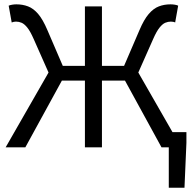

<svg xmlns="http://www.w3.org/2000/svg" viewBox="-20 -686 914 894"><path d="M765.9 188V0H739.7V-70.7H848V-20.8L839 188ZM6.3 0 206 -348.3 136.5 -505.1Q120.9 -540.5 107.2 -557.5Q93.5 -574.5 80.6 -580Q67.8 -585.4 54.5 -585.4Q49.8 -585.4 44.3 -584.4Q38.8 -583.4 34.5 -581.4L20.4 -659.6Q27.6 -662.7 37.2 -664.2Q46.7 -665.8 56.4 -665.8Q85.6 -665.8 110.7 -656.2Q135.8 -646.7 157.8 -620.9Q179.8 -595.1 200.6 -546L272.4 -379.2H375.4V-656.3H454.7V-379.2H557.7L629.5 -546Q650.3 -595.1 672.5 -620.9Q694.7 -646.7 719.6 -656.2Q744.5 -665.8 773.7 -665.8Q783.7 -665.8 793.6 -664.2Q803.4 -662.7 809.6 -659.6L795.6 -581.4Q791.9 -583.4 786.4 -584.4Q780.9 -585.4 775.6 -585.4Q762.3 -585.4 749.4 -580Q736.6 -574.5 722.9 -557.5Q709.1 -540.5 693.5 -505.1L624 -348.3L823.7 0H732L561.9 -310.8H454.7V0H375.4V-310.8H268.2L98 0Z"/></svg>

Font: Source Sans 3 VF
Style: Regular
Weight: 200
Designer: Paul D. Hunt
Foundry: Adobe
Version: Version 3.046;hotconv 1.0.118;makeotfexe 2.5.65603